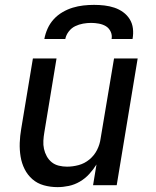

<svg xmlns="http://www.w3.org/2000/svg" viewBox="-20 -760 640 788"><path d="M216 8Q187 8 160 0.5Q133 -7 113 -24.5Q93 -42 81 -66Q69 -90 64.5 -117.5Q60 -145 61 -173.5Q62 -202 67 -231L115 -520H212L162 -217Q159 -200 158 -182.5Q157 -165 160.5 -149Q164 -133 172 -118.5Q180 -104 192.5 -94Q205 -84 221.5 -80Q238 -76 255 -76Q279 -76 303 -82.5Q327 -89 347 -105.5Q367 -122 378.5 -145Q390 -168 393 -192L448 -520H545L459 0H362L376 -85Q363 -64 346 -45.5Q329 -27 307.5 -14.5Q286 -2 262.5 3Q239 8 216 8ZM162 -600Q166 -622 175.5 -643Q185 -664 200.5 -681Q216 -698 236.5 -710Q257 -722 278.5 -728.5Q300 -735 322 -737.5Q344 -740 366 -740Q388 -740 409 -737.5Q430 -735 449.5 -728.5Q469 -722 485.5 -710Q502 -698 512.5 -681Q523 -664 525.5 -643Q528 -622 524 -600H438Q441 -616 434 -630.5Q427 -645 414.5 -652.5Q402 -660 386 -663Q370 -666 354 -666Q338 -666 321 -663Q304 -660 288.5 -652.5Q273 -645 262 -630.5Q251 -616 248 -600Z"/></svg>

Font: Iosevka Md Ex Obl
Style: Regular
Weight: 500
Width: 7
Italic angle: -9°
Monospace: yes
Designer: Belleve Invis
Foundry: Belleve Invis
Version: Version 32.5.0; ttfautohint (v1.8.4)